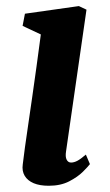

<svg xmlns="http://www.w3.org/2000/svg" viewBox="-20 -586 352 616"><path d="M136.5 10Q107.5 10 88 1.8Q68.5 -6.5 59.2 -22Q50 -37.5 53 -58.5Q55.5 -80.5 60 -113Q64.5 -145.5 70.5 -186Q76.5 -226.5 83.2 -273.5Q90 -320.5 97 -371.5Q104 -422.5 111 -475.5L52.5 -503L60 -542L233 -566.5L257.5 -555L192 -101Q189 -83 193.8 -73.8Q198.5 -64.5 208 -64.5Q217.5 -64.5 228 -70Q238.5 -75.5 255.5 -90L268.5 -59.5Q263 -52 246.2 -35.2Q229.5 -18.5 202 -4.2Q174.5 10 136.5 10Z"/></svg>

Font: Merriweather 20pt
Style: Bold Italic
Weight: 700
Italic angle: -7.8°
Version: Version 2.101